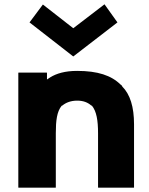

<svg xmlns="http://www.w3.org/2000/svg" viewBox="-20 -864 692 891"><path d="M239 -246C239 -304 244 -346 266 -373L268 -374H269C286 -388 309 -397 338 -397C366 -397 387 -389 404 -374H406L407 -373C428 -347 435 -305 435 -246V6L436 7H601L602 6V-287C602 -368 584 -426 547 -463V-464L545 -467L541 -471H540C497 -514 433 -535 338 -535C282 -535 242 -523 213 -505L198 -495V-526L197 -527H66L65 -526V6L66 7H238L239 6ZM117 -760 320 -602 525 -760 465 -844 320 -733 179 -843Z"/></svg>

Font: Hussar Woodtype
Style: SeBd
Weight: 900
Foundry: Cannot Into Space Fonts
Version: Version 1.07